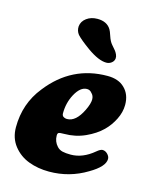

<svg xmlns="http://www.w3.org/2000/svg" viewBox="-113 -807 708 894"><g transform="rotate(15 241.0 -360.0)"><path d="M244.6 -585.4Q198.2 -618.7 180.7 -638.2Q167.5 -654.8 168.9 -676.8Q171.4 -701.2 192.9 -717Q214.4 -732.9 245.1 -732.9Q291 -732.9 310.5 -700.7Q314.9 -694.3 322.8 -670.4Q330.6 -646.5 342.3 -633.3Q356 -617.7 360.8 -611.6Q365.7 -605.5 370.4 -595.5Q375 -585.4 374 -576.2Q372.6 -563.5 361.6 -554.9Q350.6 -546.4 336.4 -546.4Q299.8 -546.4 244.6 -585.4ZM359.4 -488.3Q412.1 -488.3 441.4 -459.5Q472.7 -429.7 472.7 -378.9Q472.7 -343.8 455.1 -308.6Q437.5 -273.4 411.1 -247.6Q380.9 -217.8 334 -196.5Q287.1 -175.3 233.4 -175.3Q212.9 -175.3 207.3 -172.6Q201.7 -169.9 201.7 -159.2Q201.7 -129.9 221.2 -108.9Q231.9 -97.2 247.6 -93.5Q263.2 -89.8 287.1 -89.8Q344.7 -89.8 398.4 -134.8Q415.5 -149.4 425.8 -149.4Q439 -149.4 449.7 -138.7Q460.9 -127.4 460.9 -115.2Q460.9 -78.1 391.1 -37.6Q308.1 12.7 210 12.7Q156.2 12.7 111.6 -4.2Q66.9 -21 37.6 -58.1Q8.3 -95.2 8.3 -147.5Q8.3 -261.7 77.1 -347.2Q187 -488.3 359.4 -488.3ZM208.5 -252Q217.3 -245.6 228 -245.6Q270.5 -245.6 301.8 -310.1Q317.9 -343.3 317.9 -363.8Q317.9 -381.8 305.7 -393.1Q296.9 -404.8 282.2 -404.8Q250.5 -404.8 225.6 -358.9Q203.1 -316.9 203.1 -266.6Q203.1 -257.3 208.5 -252Z"/></g></svg>

Font: Cooper* ExtraBold
Style: Italic
Weight: 800
Italic angle: -7°
Designer: Owen Earl
Foundry: indestructible type*
Version: Version 0.001